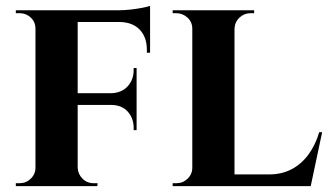

<svg xmlns="http://www.w3.org/2000/svg" viewBox="-20 -635 1123 655"><path d="M245 -600V0H101V-600ZM446 -317V-277H243V-317ZM492 -600V-560H243V-600ZM446 -279V-191H436V-199Q436 -232 415.5 -254.5Q395 -277 359 -277V-279ZM446 -403V-315H359V-317Q395 -318 415.5 -340.5Q436 -363 436 -396V-403ZM492 -563V-455H481V-465Q481 -508 457 -533.5Q433 -559 389 -560V-563ZM492 -615V-591L386 -600Q405 -600 426.5 -602.5Q448 -605 466 -608.5Q484 -612 492 -615ZM104 -63 108 0H34V-10Q34 -10 40 -10Q46 -10 47 -10Q69 -10 85 -25.5Q101 -41 101 -63ZM104 -537H101Q101 -560 85 -575Q69 -590 47 -590Q46 -590 40 -590Q34 -590 34 -590V-600H108ZM243 -63H245Q246 -41 261.5 -25.5Q277 -10 300 -10Q300 -10 306 -10Q312 -10 313 -10L312 0H239ZM780 -600V0H636V-600ZM1013 -40 1037 0H778V-40ZM1079 -184 1040 0H867L898 -40Q941 -40 974.5 -57.5Q1008 -75 1032 -107.5Q1056 -140 1069 -184ZM639 -63 643 0H569V-10Q569 -10 575 -10Q581 -10 582 -10Q604 -10 620 -25.5Q636 -41 636 -63ZM778 -537V-600H847V-590Q846 -590 840.5 -590Q835 -590 835 -590Q813 -590 797 -575Q781 -560 780 -537ZM639 -537H636Q636 -560 619.5 -575Q603 -590 581 -590Q580 -590 574.5 -590Q569 -590 569 -590V-600H639Z"/></svg>

Font: Cinzel
Style: Bold
Weight: 700
Designer: Natanael Gama
Version: Version 2.000